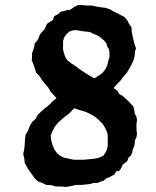

<svg xmlns="http://www.w3.org/2000/svg" viewBox="-20 -732 619 761"><path d="M306 -712 323 -710H344L363 -706L381 -703L398 -701L416 -695L431 -686L446 -679L459 -672L473 -665L485 -651L491 -638L501 -624L502 -607L506 -587L510 -569L514 -554L519 -541L515 -528L514 -512L510 -495L502 -478L493 -461L483 -444L470 -429L457 -412L442 -397L430 -383L446 -372L453 -359L466 -352L477 -342L489 -331L499 -320L508 -311L512 -297L514 -282L521 -269L523 -256L521 -241V-216L523 -201L521 -189L515 -176L514 -163L512 -152L506 -140L504 -127L499 -116L489 -107L485 -94L475 -86L466 -79L460 -65L453 -55L440 -52L433 -40L423 -35L412 -29L400 -24L391 -16L379 -12L366 -7H351L338 -3L323 -1L302 1H282L263 5L242 9L221 7H201L183 2L164 1L147 -7L129 -14L116 -27L106 -42L96 -55L87 -70L78 -86L76 -105L72 -121L76 -140L78 -160L79 -178L81 -197L91 -214L98 -233L107 -248L121 -261L129 -276L140 -287L153 -299L166 -309L179 -320L189 -331L204 -343L191 -357L181 -368L172 -384L159 -399L147 -414L136 -431L123 -444L118 -461L112 -478L106 -493L107 -508V-521L112 -535L116 -548L118 -561L127 -570L133 -582L138 -595L146 -605L155 -614L160 -624L166 -637L175 -644L188 -651L195 -668L212 -677L221 -686L234 -688L245 -692L258 -693L269 -701L280 -708L291 -712ZM270 -612 255 -607 242 -595 234 -583 230 -569V-535L234 -519L240 -504L247 -493L261 -482L278 -471L295 -458L313 -446L332 -434L353 -422L363 -427L374 -434L387 -444L398 -458L405 -473L409 -489L414 -506V-521L412 -537L405 -548L402 -559L394 -570L385 -578L374 -587L363 -593L350 -598L337 -605L319 -607L302 -609L287 -612ZM267 -296 261 -289 249 -278 234 -267 221 -256 208 -243 197 -230 188 -212 181 -195 183 -176 188 -158 195 -140 206 -125 219 -114 234 -107 272 -99H313L355 -103L372 -107L389 -114L398 -127L404 -140L407 -154V-195L404 -210L396 -226L387 -241L372 -256L357 -269L338 -280L319 -289L298 -295L274 -303Z"/></svg>

Font: Tagesschrift
Style: Regular
Weight: 400
Designer: Yanone
Version: Version 2.000; ttfautohint (v1.8.4.7-5d5b)